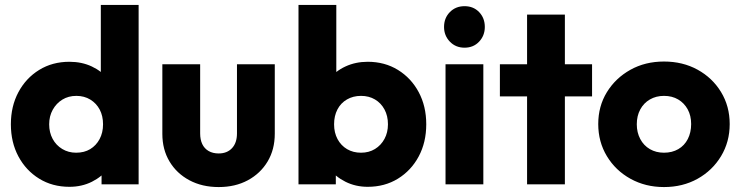

<svg xmlns="http://www.w3.org/2000/svg" viewBox="-20 -746 2995 777"><path d="M261 10Q192 10 138.5 -23Q85 -56 54.5 -113Q24 -170 24 -243Q24 -316 54.5 -373Q85 -430 138.5 -463Q192 -496 261 -496Q311 -496 351.5 -477Q392 -458 418.5 -424.5Q445 -391 448 -348V-143Q445 -100 419 -65.5Q393 -31 352 -10.5Q311 10 261 10ZM288 -128Q321 -128 345 -142.5Q369 -157 383 -183Q397 -209 397 -243Q397 -277 383.5 -302.5Q370 -328 345.5 -343Q321 -358 289 -358Q257 -358 232.5 -343Q208 -328 193.5 -302Q179 -276 179 -243Q179 -210 193 -184Q207 -158 232 -143Q257 -128 288 -128ZM541 0H391V-131L414 -249L388 -367V-726H541Z M865 11Q798 11 746.5 -16.5Q695 -44 666 -92.5Q637 -141 637 -204V-486H790V-206Q790 -181 798.5 -163Q807 -145 824 -135Q841 -125 865 -125Q899 -125 919 -146.5Q939 -168 939 -206V-486H1092V-205Q1092 -141 1063 -92.5Q1034 -44 983 -16.5Q932 11 865 11Z M1468 10Q1419 10 1378 -10.5Q1337 -31 1311 -65.5Q1285 -100 1281 -143V-348Q1285 -391 1311 -424.5Q1337 -458 1378 -477Q1419 -496 1468 -496Q1537 -496 1590.5 -463Q1644 -430 1674.5 -373Q1705 -316 1705 -243Q1705 -170 1674.5 -113Q1644 -56 1590.5 -23Q1537 10 1468 10ZM1188 0V-726H1341V-367L1316 -249L1339 -131V0ZM1441 -128Q1473 -128 1497.5 -143Q1522 -158 1536 -184Q1550 -210 1550 -243Q1550 -277 1536 -303Q1522 -329 1497.5 -343.5Q1473 -358 1441 -358Q1409 -358 1384 -343.5Q1359 -329 1345.5 -303Q1332 -277 1332 -243Q1332 -209 1346 -183Q1360 -157 1384.5 -142.5Q1409 -128 1441 -128Z M1783 0V-486H1936V0ZM1860 -553Q1824 -553 1800.5 -577.5Q1777 -602 1777 -637Q1777 -673 1800.5 -697Q1824 -721 1860 -721Q1896 -721 1919 -697Q1942 -673 1942 -637Q1942 -602 1919 -577.5Q1896 -553 1860 -553Z M2113 0V-687H2266V0ZM2003 -356V-486H2376V-356Z M2667 11Q2592 11 2531.5 -22.5Q2471 -56 2436 -114Q2401 -172 2401 -244Q2401 -316 2436 -373Q2471 -430 2531 -463.5Q2591 -497 2667 -497Q2743 -497 2803 -464Q2863 -431 2898 -373.5Q2933 -316 2933 -244Q2933 -172 2898 -114Q2863 -56 2803 -22.5Q2743 11 2667 11ZM2667 -128Q2700 -128 2725 -142.5Q2750 -157 2763.5 -183.5Q2777 -210 2777 -244Q2777 -278 2763 -303.5Q2749 -329 2724.5 -343.5Q2700 -358 2667 -358Q2635 -358 2610 -343.5Q2585 -329 2571 -303Q2557 -277 2557 -243Q2557 -210 2571 -183.5Q2585 -157 2610 -142.5Q2635 -128 2667 -128Z"/></svg>

Font: Outfit Thin
Style: Bold
Weight: 700
Version: Version 1.100;gftools[0.9.27]